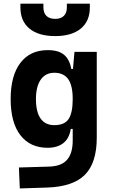

<svg xmlns="http://www.w3.org/2000/svg" viewBox="-20 -803 626 1056"><path d="M88.9 233.4 84 118.2 250 113.3Q318.4 111.3 349.1 75.4Q379.9 39.6 379.9 -30.3V-408.2L389.6 -517.6H512.2V-45.9Q512.2 92.3 447.3 158Q382.3 223.6 240.2 228.5ZM241.7 9.8Q145.5 9.8 92 -59.6Q38.6 -128.9 38.6 -258.3Q38.6 -386.7 92 -457Q145.5 -527.3 242.7 -527.3Q301.8 -527.3 332.3 -501.7Q362.8 -476.1 372.1 -423.8H410.2L379.9 -258.3Q379.9 -333.5 354.7 -368.2Q329.6 -402.8 278.8 -402.8Q230.5 -402.8 204.1 -365Q177.7 -327.1 177.7 -258.3Q177.7 -187 203.4 -150.9Q229 -114.7 278.8 -114.7Q335.4 -114.7 357.7 -148.9Q379.9 -183.1 379.9 -258.3L415 -93.8H369.1Q361.3 -42 328.6 -16.1Q295.9 9.8 241.7 9.8ZM283.2 -604.5Q192.4 -604.5 142.3 -645.5Q92.3 -686.5 92.3 -761.7V-782.7H218.8V-761.7Q218.8 -731.9 235.4 -715.6Q252.1 -699.2 283.3 -699.2Q314.5 -699.2 331.1 -715.5Q347.7 -731.8 347.7 -761.7V-782.7H474.1V-761.7Q474.1 -686.5 424.1 -645.5Q374 -604.5 283.2 -604.5Z"/></svg>

Font: Cascadia Code PL
Style: Regular
Weight: 400
Monospace: yes
Designer: Aaron Bell
Foundry: Saja Typeworks
Version: Version 2102.003